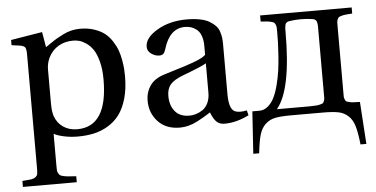

<svg xmlns="http://www.w3.org/2000/svg" viewBox="-50 -596 1804 921"><g transform="rotate(-5 851.5 -136.0)"><path d="M24.9 201.2Q54.2 199.2 66.7 197.5Q79.1 195.8 88.1 189.2Q97.2 182.6 98.6 173.3Q100.1 164.1 100.1 143.1V-401.9Q100.1 -428.2 94 -436Q87.9 -443.8 67.9 -446.8L29.8 -452.1V-477.1L181.2 -502L193.8 -428.2Q199.2 -431.6 218.5 -445.1Q237.8 -458.5 250.2 -465.6Q262.7 -472.7 282.5 -482.7Q302.2 -492.7 322.5 -497.3Q342.8 -502 363.8 -502Q401.4 -502 431.9 -491.7Q462.4 -481.4 482.2 -465.8Q502 -450.2 516.8 -427.2Q531.7 -404.3 539.6 -382.8Q547.4 -361.3 552 -335.4Q556.6 -309.6 557.9 -292Q559.1 -274.4 559.1 -255.9Q559.1 -195.8 545.7 -149.2Q532.2 -102.5 509.8 -72.5Q487.3 -42.5 454.6 -22.9Q421.9 -3.4 386.2 4.4Q350.6 12.2 308.1 12.2Q274.9 12.2 242.7 5.4Q210.4 -1.5 193.8 -11.2V143.1Q193.8 157.2 194.3 164.8Q194.8 172.4 199 179.4Q203.1 186.5 207.3 189.5Q211.4 192.4 223.6 195.1Q235.8 197.8 248 198.7Q260.3 199.7 284.2 201.2V230H24.9ZM193.8 -157.2Q193.8 -118.7 201.2 -96.2Q213.4 -61.5 241.9 -42.2Q270.5 -22.9 309.1 -22.9Q455.1 -22.9 455.1 -250Q455.1 -298.8 445.3 -336.2Q435.5 -373.5 421.4 -394.3Q407.2 -415 388.7 -427.7Q370.1 -440.4 355.2 -444.3Q340.3 -448.2 326.2 -448.2Q286.1 -448.2 255.1 -430.2Q224.1 -412.1 207 -377.9Q193.8 -350.6 193.8 -320.8Z M656.7 -129.9Q656.7 -169.9 678.5 -201.9Q700.2 -233.9 750 -249Q763.7 -253.4 797.6 -263.7Q831.5 -273.9 849.1 -279.5Q866.7 -285.2 890.9 -293.9Q915 -302.7 929.2 -310.3Q943.4 -317.9 950.7 -325.2V-367.2Q950.7 -396 943.1 -416.5Q935.5 -437 922.6 -447.3Q909.7 -457.5 895.8 -462.2Q881.8 -466.8 865.7 -466.8Q791.5 -466.8 762.7 -369.1Q758.3 -354.5 752 -347.7Q745.6 -340.8 731 -340.8Q712.9 -340.8 693.8 -353.5Q674.8 -366.2 674.8 -388.2Q674.8 -431.2 734.9 -466.6Q794.9 -502 877 -502Q913.6 -502 941.4 -496.3Q969.2 -490.7 986.6 -480.2Q1003.9 -469.7 1015.4 -457.8Q1026.9 -445.8 1032.2 -429.2Q1037.6 -412.6 1039.3 -399.4Q1041 -386.2 1041 -369.1V-127Q1041 -48.3 1075.7 -41Q1096.2 -35.6 1127 -42L1132.8 -18.1Q1072.3 12.2 1015.1 12.2Q990.2 12.2 975.8 -2.7Q961.4 -17.6 949.7 -47.9Q930.7 -35.6 919.7 -29.1Q908.7 -22.5 886.5 -10.7Q864.3 1 842.8 6.6Q821.3 12.2 800.8 12.2Q733.4 12.2 695.1 -29.1Q656.7 -70.3 656.7 -129.9ZM757.8 -144Q757.8 -97.7 781.5 -69.3Q805.2 -41 850.1 -41Q866.7 -41 882.8 -45.9Q898.9 -50.8 914.8 -61.5Q930.7 -72.3 940.7 -93.3Q950.7 -114.3 950.7 -143.1V-284.2Q932.1 -272 835.9 -235.8Q793.5 -219.7 775.6 -199.2Q757.8 -178.7 757.8 -144Z M1139.6 168 1152.8 -35.2H1187Q1209.5 -35.2 1228 -50.8Q1246.6 -66.4 1258.5 -90.8Q1270.5 -115.2 1279.5 -150.1Q1288.6 -185.1 1293.2 -217.8Q1297.9 -250.5 1300.5 -288.8Q1303.2 -327.1 1304 -352.3Q1304.7 -377.4 1304.7 -402.8Q1304.7 -417.5 1304.4 -424.6Q1304.2 -431.6 1301 -439.2Q1297.9 -446.8 1294.4 -449.5Q1291 -452.1 1281 -454.8Q1271 -457.5 1260.7 -458.5Q1250.5 -459.5 1230 -460.9V-490.2H1670.9V-460.9Q1650.4 -459.5 1640.1 -458.5Q1629.9 -457.5 1619.9 -454.8Q1609.9 -452.1 1606.2 -449.5Q1602.5 -446.8 1599.4 -439.5Q1596.2 -432.1 1595.9 -424.8Q1595.7 -417.5 1595.7 -402.8V-89.8Q1595.7 -74.2 1595.7 -68.1Q1595.7 -62 1598.9 -54.2Q1602.1 -46.4 1604.7 -44.4Q1607.4 -42.5 1618.2 -39.6Q1628.9 -36.6 1638.9 -36.4Q1648.9 -36.1 1670.9 -35.2L1684.1 168H1655.8Q1649.9 111.8 1640.6 79.8Q1631.3 47.9 1611.1 29.3Q1590.8 10.7 1564 5.4Q1537.1 0 1488.8 0H1335Q1286.6 0 1259.8 5.4Q1232.9 10.7 1212.6 29.3Q1192.4 47.9 1183.1 79.8Q1173.8 111.8 1168 168ZM1271 -35.2H1426.8Q1448.7 -36.1 1458.7 -36.4Q1468.8 -36.6 1479.5 -39.6Q1490.2 -42.5 1492.9 -44.4Q1495.6 -46.4 1498.8 -54.2Q1502 -62 1502 -68.1Q1502 -74.2 1502 -89.8V-399.9Q1502 -411.6 1502 -416.7Q1502 -421.9 1500.5 -429.4Q1499 -437 1498 -439.2Q1497.1 -441.4 1492.4 -445.3Q1487.8 -449.2 1483.9 -450Q1480 -450.7 1470.2 -452.1Q1460.4 -453.6 1451.9 -454.1Q1443.4 -454.6 1426.8 -455.1H1419.9Q1403.3 -454.6 1394.8 -454.1Q1386.2 -453.6 1376.5 -452.1Q1366.7 -450.7 1362.8 -450Q1358.9 -449.2 1354.2 -445.3Q1349.6 -441.4 1348.6 -439.2Q1347.7 -437 1346.2 -429.4Q1344.7 -421.9 1344.7 -416.7Q1344.7 -411.6 1344.7 -399.9Q1344.7 -122.6 1271 -35.2Z"/></g></svg>

Font: Heuristica
Style: Regular
Weight: 400
Version: Version 1.0.2